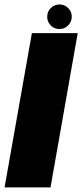

<svg xmlns="http://www.w3.org/2000/svg" viewBox="-41 -820 360 840"><path d="M-21 0H180L299 -675H98.5ZM219 -693Q241.5 -693 257.2 -709Q273 -725 273 -747Q273 -769 257.2 -784.8Q241.5 -800.5 219.5 -800.5Q197 -800.5 181.2 -784.8Q165.5 -769 165.5 -747Q165.5 -724.5 181 -708.8Q196.5 -693 219 -693Z"/></svg>

Font: Anybody Condensed Black
Style: Italic
Weight: 900
Width: 3
Italic angle: -10°
Version: Version 1.113;gftools[0.9.25]